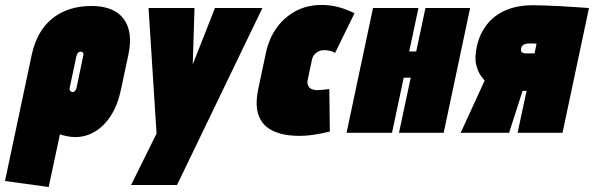

<svg xmlns="http://www.w3.org/2000/svg" viewBox="-25 -532 2379 769"><path d="M459 -171 489 -312Q509 -404 470.5 -456Q432 -508 342 -508Q246 -508 184 -457.5Q122 -407 102 -312L-5 193L170 217L215 6Q221 8 228 10Q235 12 243 13.5Q251 15 259.5 16Q268 17 277 17Q318 17 354.5 -4.5Q391 -26 418.5 -68Q446 -110 459 -171ZM308 -307 283 -187Q282 -180 279.5 -174.5Q277 -169 273.5 -166Q270 -163 266 -163Q264 -163 261.5 -164Q259 -165 257 -167Q255 -169 254 -172.5Q253 -176 254 -180L281 -307Q283 -313 285 -317Q287 -321 290.5 -323Q294 -325 298 -325Q303 -325 305.5 -323Q308 -321 309 -317Q310 -313 308 -307Z M500 209H684L1026 -500H836L747 -274L754 -500H570L602 3Z M1317 -320 1395 -479Q1367 -493 1336 -502Q1305 -511 1272 -512Q1210 -514 1162 -489Q1114 -464 1083 -420.5Q1052 -377 1040 -320L1009 -174Q996 -110 1011 -69.5Q1026 -29 1065 -9.5Q1104 10 1161 12Q1195 13 1229.5 8Q1264 3 1296 -5L1294 -176Q1294 -176 1290 -175Q1286 -174 1278.5 -173.5Q1271 -173 1263 -172Q1255 -171 1247 -171Q1236 -171 1227.5 -173.5Q1219 -176 1214 -181.5Q1209 -187 1207 -195.5Q1205 -204 1208 -215L1224 -291Q1227 -306 1235.5 -315Q1244 -324 1255.5 -328Q1267 -332 1280 -331Q1291 -330 1300.5 -327.5Q1310 -325 1317 -320Z M1642 -326H1614L1651 -500H1469L1363 0H1545L1592 -221H1620L1573 0H1752L1858 -500H1679Z M2110 -511Q2046 -511 1999.5 -490.5Q1953 -470 1924.5 -433Q1896 -396 1885 -347Q1875 -301 1882.5 -272Q1890 -243 1901.5 -228Q1913 -213 1916 -209L1820 0H2014L2068 -168Q2069 -168 2070 -168Q2071 -168 2072 -168Q2073 -168 2073 -168H2084L2048 0H2228L2334 -500Q2334 -500 2317 -501Q2300 -502 2273 -504Q2246 -506 2215.5 -507.5Q2185 -509 2157 -510Q2129 -511 2110 -511ZM2083 -318Q2077 -318 2073 -319Q2069 -320 2066 -322Q2063 -324 2062 -328Q2061 -332 2062 -337Q2064 -349 2073 -353.5Q2082 -358 2095 -358Q2097 -358 2100 -358Q2103 -358 2107 -358Q2111 -358 2115.5 -357.5Q2120 -357 2124 -357L2116 -318Z"/></svg>

Font: Advent Pro Black
Style: Italic
Weight: 900
Italic angle: -12°
Version: Version 3.000